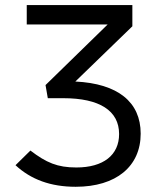

<svg xmlns="http://www.w3.org/2000/svg" viewBox="-20 -713 626 743"><path d="M272.9 9.8C429.7 9.8 524.4 -69.3 524.4 -195.8C524.4 -318.8 435.5 -389.6 271.5 -397.5L492.2 -611.3V-693.4H83.5V-618.2H396.5L156.2 -383.8L165 -333H225.1C365.2 -333 440.9 -284.7 440.9 -194.3C440.9 -112.8 379.9 -64.9 275.4 -64.9C202.1 -64.9 159.2 -83.5 97.7 -130.4L40 -73.7C100.1 -18.1 176.3 9.8 272.9 9.8Z"/></svg>

Font: Cascadia Mono PL SemiLight
Style: Regular
Weight: 350
Monospace: yes
Designer: Aaron Bell
Foundry: Saja Typeworks
Version: Version 2404.023